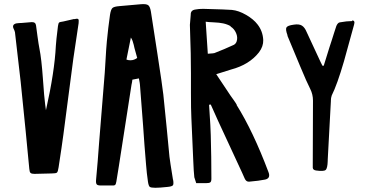

<svg xmlns="http://www.w3.org/2000/svg" viewBox="-20 -775 1741 911"><path d="M143 50Q130 50 125 45.5Q120 41 119 26Q116 -3 110.5 -62Q105 -121 102 -151L78 -388Q73 -437 61 -535Q55 -593 51 -622Q49 -630 46 -636Q34 -658 57 -664Q71 -666 82 -666Q114 -668 130 -670Q149 -671 151 -654Q153 -639 158 -602Q163 -565 167 -545Q177 -495 183.5 -402.5Q190 -310 194 -282Q194 -277 196 -267Q198 -257 198 -252Q239 -434 245 -558Q246 -579 255 -651Q257 -665 260.5 -668Q264 -671 280 -673Q313 -680 332 -685L331 -684Q347 -688 351 -684.5Q355 -681 353 -665Q349 -637 340.5 -581Q332 -525 328 -497Q320 -434 304 -314Q288 -194 281 -138Q274 -85 258 19Q255 40 250 44Q245 48 224 48Q197 48 143 50Z M717 116Q696 116 690.5 111.5Q685 107 682 87Q676 46 673 6Q670 -25 665.5 -86.5Q661 -148 659 -178L644 -373Q644 -377 643 -381.5Q642 -386 641 -392.5Q640 -399 639 -403L608 -397Q608 -393 606.5 -385Q605 -377 604 -373L544 13Q536 63 532 87Q530 100 525.5 103Q521 106 507 105H464Q445 106 439.5 100.5Q434 95 436 76Q439 47 443.5 -9.5Q448 -66 450 -95L474 -392Q477 -423 480.5 -485.5Q484 -548 487 -579Q493 -642 502 -705Q506 -730 513.5 -737Q521 -744 547 -746L649 -755Q674 -757 683 -750.5Q692 -744 696 -720Q707 -653 727 -519Q750 -370 755 -326Q761 -270 771 -167.5Q781 -65 784 -32Q786 -13 801 79V76Q805 98 800.5 104Q796 110 774 112Q736 116 717 116ZM599 -489Q616 -489 631 -500Q624 -527 618 -547Q617 -552 614.5 -562.5Q612 -573 609 -581Q606 -589 601 -597L580 -493L581 -492Q588 -489 599 -489Z M911 94Q903 71 902 66Q899 40 897 -12L888 -216Q886 -255 886 -333Q886 -364 886 -427Q886 -490 885 -522Q884 -544 883 -589Q882 -634 881 -657Q881 -665 883 -681Q885 -697 885 -705Q884 -727 908 -730Q923 -733 944 -733Q1058 -730 1080 -728Q1112 -725 1147.5 -704.5Q1183 -684 1202 -659Q1227 -627 1229 -585Q1230 -555 1209 -527Q1163 -468 1076 -445Q1069 -443 1006 -423L1074 -321Q1077 -317 1088 -301.5Q1099 -286 1104 -277L1102 -278Q1181 -152 1254 42Q1265 71 1238 77Q1209 83 1162 87Q1148 88 1141 72L1129 45L1015 -201Q1009 -214 997.5 -240Q986 -266 980 -279L972 -278Q980 -158 980 -134Q983 -30 983 73Q983 86 978 90Q973 94 958 94ZM966 -520Q995 -522 997 -523Q1046 -542 1089 -562Q1099 -567 1103 -579Q1109 -598 1100 -618.5Q1091 -639 1074 -649V-651Q1058 -660 1039 -664Q1020 -668 994 -669Q968 -670 956 -672Z M1480 34Q1465 32 1464 21V3Q1464 -195 1465 -294V-298Q1465 -327 1452 -353Q1436 -384 1404 -461L1344 -605V-608Q1334 -635 1339 -644.5Q1344 -654 1374 -658Q1399 -662 1412.5 -653.5Q1426 -645 1435 -623Q1442 -608 1501 -481L1510 -463H1516L1543 -550Q1547 -561 1553.5 -582Q1560 -603 1565.5 -620Q1571 -637 1576 -652Q1583 -668 1593 -669Q1625 -675 1651 -675V-678Q1666 -678 1660 -658L1612 -484Q1580 -374 1554 -322Q1550 -310 1550 -299V-296L1535 -17V-12Q1534 24 1525 31.5Q1516 39 1480 34Z"/></svg>

Font: Because We Connect
Style: Regular
Weight: 400
Designer: Liz Wetzel, Aaron Williamson, Russ McMullin
Foundry: Red Hat
Version: Version 1.000